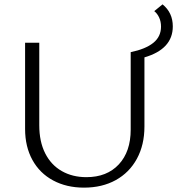

<svg xmlns="http://www.w3.org/2000/svg" viewBox="-20 -854 812 880"><path d="M642 -591V-274Q642 -190 607.5 -126.5Q573 -63 510.5 -28.5Q448 6 365 6Q285 6 223.5 -27Q162 -60 128.5 -121Q95 -182 95 -263V-658H160V-280Q160 -205 187 -151.5Q214 -98 263 -70Q312 -42 376 -42Q470 -42 524.5 -100.5Q579 -159 579 -260V-615Q647 -629 682.5 -657.5Q718 -686 718 -732Q718 -755 709.5 -773.5Q701 -792 687 -803L725 -834Q772 -796 772 -733Q772 -629 642 -591Z"/></svg>

Font: Ysabeau Semilight
Style: Regular
Weight: 300
Designer: Christian Thalmann (Catharsis Fonts)
Version: Version 0.003